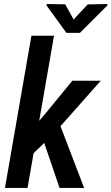

<svg xmlns="http://www.w3.org/2000/svg" viewBox="-20 -926 549 946"><path d="M246.1 -750 115.7 0H4.4L134.8 -750ZM476.6 -528.3 248 -270.5 114.7 -141.1 104 -250 203.1 -365.7 336.4 -528.3ZM273.4 0 187.5 -252.4 267.6 -331.5 394.5 0ZM301.3 -904.8 342.8 -830.1 412.1 -904.3 508.8 -906.2V-898.9L374 -764.2H307.1L209.5 -898.9V-906.2Z"/></svg>

Font: Roboto Condensed Medium
Style: Italic
Weight: 500
Italic angle: -12°
Designer: Christian Robertson
Foundry: Google
Version: Version 3.0; 2020